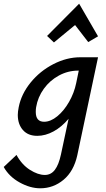

<svg xmlns="http://www.w3.org/2000/svg" viewBox="-78 -727 572 1036"><path d="M213 -498 176 -533 349 -707 451 -531 398 -500 327 -592ZM355 -418H451L339 111Q320 197 265 243Q210 289 139 289Q85 289 28 257.5Q-29 226 -58 174L11 109Q40 162 83.5 189.5Q127 217 164 217Q197 217 218 189.5Q239 162 251 106L292 -86Q255 -42 211 -18Q167 6 123 6Q73 6 45.5 -25.5Q18 -57 18 -107Q18 -124 23 -149Q37 -220 87.5 -282Q138 -344 210 -381Q282 -418 355 -418ZM333 -278 347 -346H344Q289 -346 240 -319.5Q191 -293 158.5 -248Q126 -203 117 -149Q115 -139 115 -123Q115 -70 160 -70Q195 -70 231 -99.5Q267 -129 294.5 -177Q322 -225 333 -278Z"/></svg>

Font: Ysabeau Infant Semibold
Style: Italic
Weight: 600
Italic angle: -12°
Designer: Christian Thalmann (Catharsis Fonts)
Version: Version 0.003